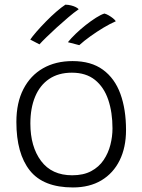

<svg xmlns="http://www.w3.org/2000/svg" viewBox="-20 -806 626 844"><path d="M300.5 18Q170.5 18 111.2 -56.5Q52 -131 52 -270Q52 -354.5 82.8 -414.2Q113.5 -474 169 -505.8Q224.5 -537.5 299 -537.5Q380.5 -537.5 432.5 -499.5Q484.5 -461.5 509.2 -393.5Q534 -325.5 534 -234.5Q534 -158 506 -101.2Q478 -44.5 425.8 -13.2Q373.5 18 300.5 18ZM297.5 -35.5Q347 -35.5 381 -53.8Q415 -72 435.5 -102.5Q456 -133 465.2 -169.2Q474.5 -205.5 474.5 -241.5Q474.5 -312 455.8 -367.5Q437 -423 397.5 -454.8Q358 -486.5 296 -486.5Q237 -486.5 196.2 -459Q155.5 -431.5 134.5 -381.2Q113.5 -331 113.5 -263Q113.5 -161.5 160.5 -98.5Q207.5 -35.5 297.5 -35.5ZM267.5 -785.5Q281.5 -785 292.2 -782.2Q303 -779.5 311.5 -775.5Q320 -771.5 326 -765.5Q305 -751 279.5 -729.2Q254 -707.5 229 -684.8Q204 -662 183.8 -642.2Q163.5 -622.5 153.5 -611L113 -632Q122 -645.5 140.5 -666.8Q159 -688 182 -711.5Q205 -735 227.8 -754.8Q250.5 -774.5 267.5 -785.5ZM439 -746.5Q448.5 -744 458.2 -738.2Q468 -732.5 476.5 -725.8Q485 -719 489 -712.5Q464.5 -702 435.2 -684.5Q406 -667 377.8 -646.8Q349.5 -626.5 328.5 -607.5L278.5 -620.5Q292 -637.5 312.8 -657.5Q333.5 -677.5 357 -696Q380.5 -714.5 402.2 -728.2Q424 -742 439 -746.5Z"/></svg>

Font: Grandstander Thin ExtraLight
Style: Regular
Weight: 250
Version: Version 1.200